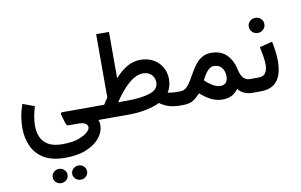

<svg xmlns="http://www.w3.org/2000/svg" viewBox="-104 -883 2401 1533"><g transform="rotate(-10 1096.5 -116.5)"><path d="M341.8 251.5Q235.4 251.5 170.2 211.7Q105 171.9 75.2 105Q45.4 38.1 45.4 -42Q45.4 -82 52.5 -129.4Q59.6 -176.8 79.1 -231.9L174.3 -196.8Q160.2 -150.9 154.1 -111.3Q147.9 -71.8 147.9 -41Q147.9 9.3 165.8 50.5Q183.6 91.8 225.8 116.2Q268.1 140.6 341.8 140.6Q417 140.6 466.8 123.5Q516.6 106.4 541.7 83.7Q566.9 61 566.9 44.4Q566.9 23.4 548.3 12Q529.8 0.5 488.8 0.5H414.6Q399.9 0.5 395.3 -9Q390.6 -18.6 386.2 -33.7L369.6 -92.8Q367.7 -100.6 369.6 -106Q371.6 -111.3 382.8 -111.3H664.1V0.5H654.8Q660.2 12.7 661.6 22.5Q663.1 32.2 663.1 43.5Q663.1 93.8 627 141.6Q590.8 189.5 519.5 220.5Q448.2 251.5 341.8 251.5ZM374 387.7Q374 363.3 391.6 346.7Q409.2 330.1 434.6 330.1Q459.5 330.1 477.1 346.7Q494.6 363.3 494.6 387.7Q494.6 412.1 477.1 428.7Q459.5 445.3 434.6 445.3Q409.2 445.3 391.6 428.5Q374 411.6 374 387.7ZM215.8 387.7Q215.8 363.3 233.4 346.7Q251 330.1 276.4 330.1Q301.3 330.1 318.8 346.7Q336.4 363.3 336.4 387.7Q336.4 412.1 318.8 428.7Q301.3 445.3 276.4 445.3Q251 445.3 233.4 428.5Q215.8 411.6 215.8 387.7Z M1067.9 -415Q1126 -415 1170.9 -389.9Q1215.8 -364.7 1241.2 -321.3Q1266.6 -277.8 1266.6 -222.7Q1266.6 -195.8 1259 -168Q1251.5 -140.1 1236.8 -118.7Q1249.5 -115.7 1269.3 -113.8Q1289.1 -111.8 1324.2 -111.8H1338.9V0H1324.7Q1264.2 0 1223.4 -13.9Q1182.6 -27.8 1153.8 -49.8Q1108.9 -27.3 1043.7 -13.7Q978.5 0 897.5 0H644.5V-111.8H721.7Q730 -125.5 738.8 -138.7Q747.6 -151.9 755.9 -164.6V-677.7H859.9V-302.2Q909.2 -356.9 959.5 -386Q1009.8 -415 1067.9 -415ZM1070.3 -304.7Q1013.2 -304.7 952.4 -252Q891.6 -199.2 835 -111.8H898.9Q1020.5 -111.8 1091.3 -134.5Q1162.1 -157.2 1162.1 -215.8Q1162.1 -254.9 1136.5 -279.8Q1110.8 -304.7 1070.3 -304.7Z M1340.8 0H1319.3V-111.8H1338.4Q1367.2 -111.8 1388.2 -130.6Q1409.2 -149.4 1427 -179Q1444.8 -208.5 1463.1 -241.7Q1481.4 -274.9 1504.4 -304.4Q1527.3 -334 1558.8 -352.8Q1590.3 -371.6 1634.8 -371.6Q1713.9 -371.6 1760 -323.5Q1806.2 -275.4 1819.8 -204.6Q1829.6 -156.2 1851.1 -134Q1872.6 -111.8 1899.4 -111.8H1912.1V0H1898.9Q1867.7 0 1837.6 -13.4Q1807.6 -26.9 1789.1 -51.8Q1766.6 -21.5 1736.6 -5.1Q1706.5 11.2 1661.1 11.2Q1611.3 11.2 1568.8 -10.3Q1526.4 -31.7 1482.9 -69.8Q1453.1 -38.1 1424.1 -19Q1395 0 1340.8 0ZM1637.7 -264.2Q1615.2 -264.2 1596.9 -249Q1578.6 -233.9 1564.2 -211.2Q1549.8 -188.5 1539.1 -165.5Q1554.7 -149.9 1569.8 -138.4Q1585 -127 1598.6 -118.7Q1633.8 -98.1 1661.1 -98.1Q1692.9 -98.1 1707.8 -116.7Q1722.7 -135.3 1722.7 -166Q1722.7 -208 1700.2 -236.1Q1677.7 -264.2 1637.7 -264.2Z M1971.2 0H1892.6V-111.8H1971.2Q2014.6 -111.8 2030.5 -137.7Q2046.4 -163.6 2046.4 -203.6Q2046.4 -235.8 2039.6 -273.7Q2032.7 -311.5 2025.4 -348.6L2128.9 -375Q2137.7 -332.5 2142.8 -292Q2147.9 -251.5 2147.9 -213.9Q2147.9 -152.3 2131.3 -104Q2114.7 -55.7 2075.9 -27.8Q2037.1 0 1971.2 0ZM1966.3 -524.4Q1966.3 -550.3 1984.6 -567.9Q2002.9 -585.4 2029.8 -585.4Q2056.2 -585.4 2074.5 -567.9Q2092.8 -550.3 2092.8 -524.4Q2092.8 -499 2074.5 -481.2Q2056.2 -463.4 2029.8 -463.4Q2002.9 -463.4 1984.6 -481.2Q1966.3 -499 1966.3 -524.4Z"/></g></svg>

Font: Vazirmatn RD UI Medium
Style: Regular
Weight: 500
Designer: Saber Rastikerdar
Foundry: Saber Rastikerdar
Version: Version 33.003